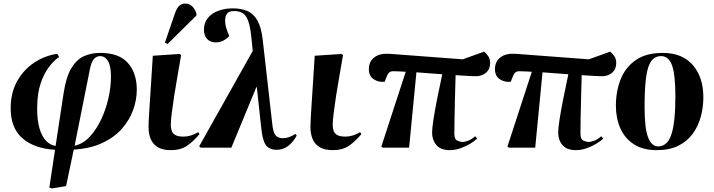

<svg xmlns="http://www.w3.org/2000/svg" viewBox="-20 -829 4010 1078"><path d="M271 229 257 224 289 12Q170 5 103.5 -55Q37 -115 40 -230Q42 -315 79 -378Q116 -441 174.5 -479Q233 -517 302 -527L312 -509Q283 -490 255 -453Q227 -416 208.5 -361.5Q190 -307 189 -234Q187 -177 196.5 -129.5Q206 -82 229 -50Q252 -18 292 -9L337 -305Q351 -397 380.5 -446Q410 -495 451 -513.5Q492 -532 543 -532Q648 -532 698 -475.5Q748 -419 748 -325Q748 -268 727.5 -211.5Q707 -155 664.5 -106.5Q622 -58 555 -26.5Q488 5 394 11L351 216ZM399 -11Q446 -21 483.5 -61Q521 -101 548 -158.5Q575 -216 589 -279Q603 -342 603 -398Q603 -460 586 -487Q569 -514 542 -514Q524 -514 509 -499.5Q494 -485 485 -442Z M940 14Q892 14 864.5 -3.5Q837 -21 825.5 -50Q814 -79 814 -115Q814 -140 817.5 -197Q821 -254 826.5 -336Q832 -418 838 -516L988 -526L997 -520Q988 -466 977.5 -407.5Q967 -349 958.5 -294Q950 -239 944.5 -195Q939 -151 939 -126Q939 -110 944 -95Q949 -80 964 -71Q979 -62 1011 -62Q1051 -62 1093 -87L1100 -76Q1066 -35 1030 -10.5Q994 14 940 14ZM921 -582 906 -590 963 -756Q981 -809 1019 -809Q1043 -809 1059.5 -793Q1076 -777 1083 -751V-742Z M1534 12Q1492 12 1473 -14Q1454 -40 1447 -109L1422 -339H1419L1279 0H1107L1098 -7L1399 -543L1391 -622Q1385 -680 1373.5 -711.5Q1362 -743 1343 -755Q1324 -767 1294 -767Q1264 -767 1254 -751.5Q1244 -736 1244 -715Q1244 -701 1246.5 -687.5Q1249 -674 1257 -652L1267 -626Q1260 -617 1239.5 -604Q1219 -591 1192 -591Q1160 -591 1142.5 -610.5Q1125 -630 1125 -662Q1125 -701 1147 -728Q1169 -755 1206 -768.5Q1243 -782 1287 -782Q1333 -782 1368 -767.5Q1403 -753 1425 -714.5Q1447 -676 1455 -606L1508 -139Q1513 -86 1527 -69.5Q1541 -53 1568 -53Q1585 -53 1602.5 -59Q1620 -65 1638 -77L1646 -68Q1627 -32 1598.5 -10Q1570 12 1534 12Z M1849 14Q1801 14 1773.5 -3.5Q1746 -21 1734.5 -50Q1723 -79 1723 -115Q1723 -140 1726.5 -197Q1730 -254 1735.5 -336Q1741 -418 1747 -516L1897 -526L1906 -520Q1897 -466 1886.5 -407.5Q1876 -349 1867.5 -294Q1859 -239 1853.5 -195Q1848 -151 1848 -126Q1848 -110 1853 -95Q1858 -80 1873 -71Q1888 -62 1920 -62Q1960 -62 2002 -87L2009 -76Q1975 -35 1939 -10.5Q1903 14 1849 14Z M2505 14Q2454 14 2430 -14.5Q2406 -43 2406 -84Q2406 -108 2413.5 -157Q2421 -206 2434 -272Q2447 -338 2463 -412Q2428 -415 2390.5 -417.5Q2353 -420 2318 -423L2277 0H2129L2121 -6L2258 -426Q2240 -427 2223 -428Q2206 -429 2191 -429Q2173 -430 2164 -421Q2155 -412 2147 -389L2140 -370Q2106 -366 2078.5 -384Q2051 -402 2051 -441Q2051 -483 2081 -506.5Q2111 -530 2165 -527L2578 -496L2698 -539Q2710 -530 2721 -514Q2732 -498 2732 -476Q2732 -441 2709 -421Q2686 -401 2652 -401Q2641 -401 2610 -402.5Q2579 -404 2538 -407Q2536 -343 2534.5 -280Q2533 -217 2532 -165Q2531 -113 2531 -81Q2531 -47 2547.5 -39.5Q2564 -32 2579 -32Q2588 -32 2607 -38.5Q2626 -45 2648 -64L2659 -51Q2646 -38 2621.5 -23Q2597 -8 2566.5 3Q2536 14 2505 14Z M3213 14Q3162 14 3138 -14.5Q3114 -43 3114 -84Q3114 -108 3121.5 -157Q3129 -206 3142 -272Q3155 -338 3171 -412Q3136 -415 3098.5 -417.5Q3061 -420 3026 -423L2985 0H2837L2829 -6L2966 -426Q2948 -427 2931 -428Q2914 -429 2899 -429Q2881 -430 2872 -421Q2863 -412 2855 -389L2848 -370Q2814 -366 2786.5 -384Q2759 -402 2759 -441Q2759 -483 2789 -506.5Q2819 -530 2873 -527L3286 -496L3406 -539Q3418 -530 3429 -514Q3440 -498 3440 -476Q3440 -441 3417 -421Q3394 -401 3360 -401Q3349 -401 3318 -402.5Q3287 -404 3246 -407Q3244 -343 3242.5 -280Q3241 -217 3240 -165Q3239 -113 3239 -81Q3239 -47 3255.5 -39.5Q3272 -32 3287 -32Q3296 -32 3315 -38.5Q3334 -45 3356 -64L3367 -51Q3354 -38 3329.5 -23Q3305 -8 3274.5 3Q3244 14 3213 14Z M3668 14Q3590 14 3539 -19Q3488 -52 3463 -108.5Q3438 -165 3438 -235Q3438 -317 3465 -384.5Q3492 -452 3550 -492Q3608 -532 3701 -532Q3811 -532 3870 -463.5Q3929 -395 3929 -283Q3929 -226 3914.5 -173Q3900 -120 3869 -77.5Q3838 -35 3788 -10.5Q3738 14 3668 14ZM3675 -7Q3727 -7 3749.5 -74Q3772 -141 3772 -288Q3772 -411 3753 -462.5Q3734 -514 3692 -514Q3658 -514 3637.5 -487.5Q3617 -461 3608 -398.5Q3599 -336 3599 -229Q3599 -107 3619 -57Q3639 -7 3675 -7Z"/></svg>

Font: Literata 72pt
Style: Bold Italic
Weight: 700
Italic angle: -2°
Designer: Latin by Veronika Burian and Jose Scaglione. Greek by Irene Vlachou. Cyrillic by Vera Evstafieva
Foundry: TypeTogether
Version: Version 3.002